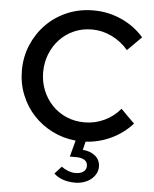

<svg xmlns="http://www.w3.org/2000/svg" viewBox="-62 -762 845 1053"><g transform="rotate(5 361.0 -236.0)"><path d="M414 -95Q470 -95 521 -118.5Q572 -142 610 -187Q629 -168 647 -149.5Q665 -131 685 -112Q637 -58 570 -26Q503 6 429 10Q427 21 423.5 33Q420 45 418 56Q460 59 487 81.5Q514 104 514 141Q514 162 504 180Q494 198 477.5 211Q461 224 438.5 231.5Q416 239 392 239Q317 239 274 199Q283 188 292.5 178.5Q302 169 311 158Q327 170 347.5 178Q368 186 389 186Q415 186 431.5 174.5Q448 163 448 142Q448 121 431.5 110Q415 99 386 99H350L374 9Q304 2 244.5 -28Q185 -58 141 -105.5Q97 -153 72 -215.5Q47 -278 47 -350Q47 -424 74.5 -489.5Q102 -555 150.5 -604.5Q199 -654 265.5 -682.5Q332 -711 411 -711Q492 -711 565 -678Q638 -645 688 -587L611 -510Q573 -555 520.5 -580.5Q468 -606 411 -606Q357 -606 312 -586Q267 -566 234 -531Q201 -496 182.5 -449.5Q164 -403 164 -350Q164 -297 182.5 -251Q201 -205 234 -170Q267 -135 313 -115Q359 -95 414 -95Z"/></g></svg>

Font: Rosa Sans Medium
Style: Regular
Weight: 500
Designer: Pentagram / MCKL
Foundry: Pentagram / MCKL
Version: Version 1.005;September 16, 2019;FontCreator 11.5.0.2425 64-